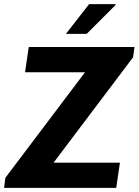

<svg xmlns="http://www.w3.org/2000/svg" viewBox="-26 -915 677 935"><path d="M295 -750H396L537 -891V-895H408ZM-6 0H540L558 -123H235L622 -636L629 -686H114L96 -563H388L0 -49Z"/></svg>

Font: Chivo
Style: Bold Italic
Weight: 700
Italic angle: -8°
Designer: Hector Gatti
Foundry: Omnibus-Type
Version: Version 1.003;PS 001.003;hotconv 1.0.70;makeotf.lib2.5.58329